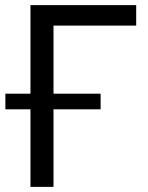

<svg xmlns="http://www.w3.org/2000/svg" viewBox="-20 -730 577 750"><path d="M512 -630H189V-364H373V-303H189V0H99V-303H1V-364H99V-710H512Z"/></svg>

Font: Raleway-v4020 Medium
Style: Regular
Weight: 500
Designer: Matt McInerney, Pablo Impallari, Rodrigo Fuenzalida
Foundry: Matt McInerney, Pablo Impallari, Rodrigo Fuenzalida
Version: Version 4.020;PS 004.020;hotconv 1.0.88;makeotf.lib2.5.64775